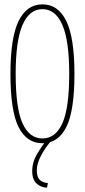

<svg xmlns="http://www.w3.org/2000/svg" viewBox="-20 -647 390 882"><path d="M175 11Q103 11 65.5 -63Q28 -137 28 -308Q28 -474 65.5 -550.5Q103 -627 175 -627Q247 -627 284.5 -550.5Q322 -474 322 -308Q322 -137 284.5 -63Q247 11 175 11ZM175 -11Q235 -11 266.5 -80.5Q298 -150 298 -308Q298 -460 266.5 -532.5Q235 -605 175 -605Q115 -605 83.5 -532.5Q52 -460 52 -308Q52 -150 83.5 -80.5Q115 -11 175 -11ZM200 194 196 215Q170 215 149 197Q128 179 128 139Q128 98 150.5 60Q173 22 203 -15L220 -5Q191 26 170 65Q149 104 149 136Q149 165 162 178.5Q175 192 200 194Z"/></svg>

Font: Inconsolata ExtraCondensed ExtraLight
Style: Regular
Weight: 200
Width: 2
Monospace: yes
Designer: Raph Levien, Cyreal, Brenton Simpson
Foundry: Raph Levien, Cyreal, Google
Version: Version 3.001; ttfautohint (v1.8.2.53-6de2)